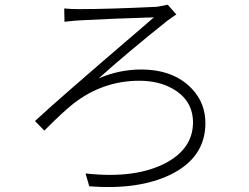

<svg xmlns="http://www.w3.org/2000/svg" viewBox="-20 -750 1040 801"><path d="M248 -714.8Q275.4 -711.9 308.6 -711.9Q431.6 -711.9 634.8 -721.7Q668.9 -727.5 679.7 -730.5L715.8 -689.5Q710 -686.5 691.4 -672.9Q681.6 -666 678.7 -664.1Q502.9 -523.4 391.6 -422.9Q477.5 -460 568.4 -460Q704.1 -460 780.3 -379.9Q836.9 -320.3 836.9 -236.3Q836.9 -92.8 691.4 -21.5Q558.6 43 352.5 27.3L336.9 -26.4Q545.9 -2.9 673.8 -71.3Q784.2 -130.9 785.2 -238.3Q785.2 -332 700.2 -379.9Q642.6 -413.1 560.5 -413.1Q410.2 -413.1 287.1 -318.4Q240.2 -281.2 165 -205.1L126 -245.1Q216.8 -330.1 563.5 -627Q602.5 -660.2 622.1 -677.7Q433.6 -671.9 311.5 -665Q302.7 -665 249 -659.2Z"/></svg>

Font: Taipei Sans TC Beta Light
Style: Regular
Weight: 300
Designer: JT Foundry
Foundry: JT Foundry
Version: Version 1.000